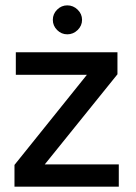

<svg xmlns="http://www.w3.org/2000/svg" viewBox="-20 -696 506 716"><path d="M34 0V-81L304 -417H39V-501H418V-419L147 -83H423V0ZM231 -568Q209 -568 193 -584Q177 -600 177 -622Q177 -644 193 -660Q209 -676 231 -676Q253 -676 269.5 -660Q286 -644 286 -622Q286 -600 269.5 -584Q253 -568 231 -568Z"/></svg>

Font: DMSans_18ptMedium
Style: Regular
Weight: 500
Designer: Colophon Foundry, Jonny Pinhorn
Foundry: Colophon Foundry
Version: Version 4.004;gftools[0.9.30]